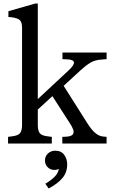

<svg xmlns="http://www.w3.org/2000/svg" viewBox="-20 -820 650 1097"><path d="M26 0V-38L48 -41Q84 -45 95 -60Q106 -75 106 -106V-663Q106 -700 85.5 -710.5Q65 -721 28 -723V-756L182 -800H196V-106Q196 -75 206.5 -60Q217 -45 253 -41L276 -38V0ZM336 0V-38L358 -39Q388 -41 396 -52Q404 -63 398 -80Q392 -97 379 -116L267 -290L332 -348L479 -116Q503 -78 524.5 -60Q546 -42 569 -40L589 -38V0ZM174 -174 136 -198 370 -416Q405 -448 402.5 -464Q400 -480 361 -481L337 -482V-520H589V-482L563 -480Q523 -478 496 -461.5Q469 -445 441 -419ZM258 257 239 230Q282 204 300.5 180.5Q319 157 319 120L345 96Q345 120 329.5 135.5Q314 151 291 151Q269 151 253 136Q237 121 237 97Q237 73 254 57Q271 41 296 41Q330 41 347 65Q364 89 364 119Q364 165 336.5 197.5Q309 230 258 257Z"/></svg>

Font: Hedvig Letters Serif
Style: Regular
Weight: 400
Designer: Alexander Örn & Tor Weibull
Foundry: Kanon Foundry
Version: Version 1.000